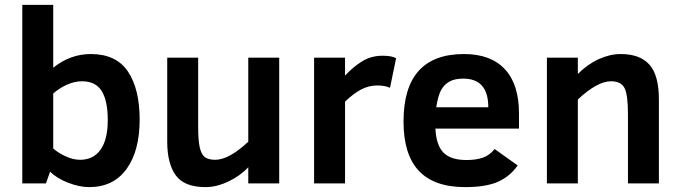

<svg xmlns="http://www.w3.org/2000/svg" viewBox="-20 -747 2771 782"><path d="M548.8 -259.8Q548.8 -132.3 495.4 -58.6Q441.9 15.1 342.8 15.1Q303.7 15.1 257.6 -2.7Q211.4 -20.5 184.1 -47.9L167 0H70.8V-727.1H196.8V-471.2Q266.1 -526.9 350.1 -526.9Q453.1 -526.9 501 -455.8Q548.8 -384.8 548.8 -259.8ZM418.9 -257.8Q418.9 -336.9 394 -376.5Q369.1 -416 314 -416Q283.2 -416 251.7 -401.6Q220.2 -387.2 196.8 -366.2V-142.1Q217.8 -124 247.8 -110.1Q277.8 -96.2 306.2 -96.2Q360.4 -96.2 389.6 -137.5Q418.9 -178.7 418.9 -257.8Z M991.2 0V-65.9Q958 -30.3 909.9 -7.6Q861.8 15.1 817.4 15.1Q730.5 15.1 695.8 -33Q661.1 -81.1 661.1 -169.9V-512.2H787.1V-230Q787.1 -175.8 793.5 -147Q799.8 -118.2 814.2 -107.2Q828.6 -96.2 856.4 -96.2Q912.6 -96.2 991.2 -169.9V-512.2H1117.2V0Z M1568.4 -389.2Q1548.8 -398.9 1516.6 -398.9Q1481.4 -398.9 1450 -382.1Q1418.5 -365.2 1385.3 -333V0H1259.3V-512.2H1385.3V-439Q1417.5 -474.1 1454.6 -497.1Q1491.7 -520 1537.6 -520Q1576.7 -520 1593.3 -509.8Z M1753.4 -223.1Q1756.8 -154.8 1786.6 -125Q1816.4 -95.2 1880.4 -95.2Q1917.5 -95.2 1945.6 -104.5Q1973.6 -113.8 1994.6 -140.1L2088.4 -73.2Q2057.6 -28.8 2008.5 -6.8Q1959.5 15.1 1874.5 15.1Q1748 15.1 1685.8 -51.3Q1623.5 -117.7 1623.5 -252Q1623.5 -526.9 1869.6 -526.9Q1979 -526.9 2036.4 -465.1Q2093.8 -403.3 2093.8 -285.2V-223.1ZM1968.8 -310.1Q1968.8 -426.8 1866.7 -426.8Q1833 -426.8 1811.5 -415.3Q1790 -403.8 1777.1 -381.1Q1764.2 -358.4 1756.8 -310.1Z M2537.6 0V-282.2Q2537.6 -362.3 2523.2 -389.2Q2508.8 -416 2468.8 -416Q2412.6 -416 2333.5 -341.8V0H2207.5V-512.2H2333.5V-445.8Q2373.5 -485.8 2418.9 -506.3Q2464.4 -526.9 2507.8 -526.9Q2586.4 -526.9 2625 -483.9Q2663.6 -440.9 2663.6 -341.8V0Z"/></svg>

Font: Clear Sans
Style: Bold
Weight: 700
Foundry: Intel Corporation
Version: Version 1.00